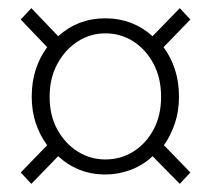

<svg xmlns="http://www.w3.org/2000/svg" viewBox="-20 -566 519 472"><path d="M57 -114 31 -142 96 -209Q78 -233 68 -263Q58 -293 58 -328Q58 -365 68 -395.5Q78 -426 96 -450L31 -518L57 -546L123 -477Q172 -521 239 -521Q306 -521 355 -477L422 -546L448 -518L382 -450Q400 -426 410 -395.5Q420 -365 420 -328Q420 -293 410 -263Q400 -233 383 -209L448 -142L422 -114L355 -182Q332 -160 301.5 -148.5Q271 -137 239 -137Q172 -137 123 -182ZM239 -174Q277 -174 308 -193.5Q339 -213 357.5 -247.5Q376 -282 376 -328Q376 -374 357.5 -409Q339 -444 308 -464Q277 -484 239 -484Q202 -484 171 -464Q140 -444 121 -409Q102 -374 102 -328Q102 -282 121 -247.5Q140 -213 171 -193.5Q202 -174 239 -174Z"/></svg>

Font: Source Sans 3 Light
Style: Regular
Weight: 300
Designer: Paul D. Hunt
Foundry: Adobe
Version: Version 3.052;hotconv 1.1.0;makeotfexe 2.6.0